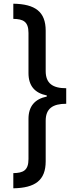

<svg xmlns="http://www.w3.org/2000/svg" viewBox="-20 -852 413 1038"><path d="M338 -291V-375C265 -375 227 -401 227 -468V-686C227 -789 170 -830 52 -832V-750C105 -749 134 -736 134 -674V-457C134 -388 168 -349 233 -336V-330C169 -317 134 -278 134 -209V8C134 70 105 83 52 84V166C170 164 227 123 227 20V-199C227 -265 265 -291 338 -291Z"/></svg>

Font: Noto Sans Devanagari UI SemiCondensed Medium
Style: Regular
Weight: 500
Width: 4
Designer: Jelle Bosma - Monotype Design Team
Foundry: Monotype Imaging Inc.
Version: Version 2.004